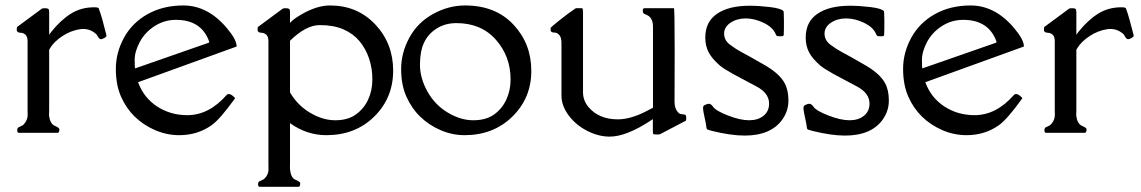

<svg xmlns="http://www.w3.org/2000/svg" viewBox="-20 -496 4262 717"><path d="M42.5 -383.8 43 -392.6Q43 -395 45.7 -396.7Q48.3 -398.4 48.8 -398.9L136.7 -463.9Q138.7 -465.3 147.7 -465.3Q156.7 -465.3 160.2 -463.1Q163.6 -460.9 163.6 -450.2V-366.2Q166.5 -371.1 171.4 -377Q206.5 -420.9 244.6 -444.8Q282.7 -468.8 331.5 -468.8Q347.2 -468.8 348.6 -464.8Q356.9 -442.4 362.3 -422.4L377.4 -364.7Q378.9 -359.4 369.9 -354.2Q360.8 -349.1 356 -349.6Q351.1 -350.1 345.7 -358.9L340.3 -367.7Q314 -392.1 279.1 -387Q244.1 -381.8 213.1 -361.3Q182.1 -340.8 167.5 -316.9Q167 -315.9 165.3 -313.2Q163.6 -310.5 163.6 -309.6V-85.4Q163.6 -83 163.3 -75Q163.1 -66.9 163.1 -64.5Q167 -33.7 184.1 -26.4Q201.2 -19 201.7 -13.7Q201.7 0 195.3 0H50.8Q44.4 0 44.4 -8.8Q44.4 -17.6 48.3 -20Q52.2 -22.5 58.3 -24.9Q64.5 -27.3 67.9 -30.8Q75.2 -38.1 79.3 -47.6Q83.5 -57.1 83.3 -70.3Q83 -83.5 83 -85.4V-343.8Q82.5 -359.9 75 -366.5Q67.4 -373 58.6 -373.5Q49.8 -374 46.9 -376Q42.5 -379.4 42.5 -383.8Z M761.7 -339.4Q732.9 -421.9 637.2 -421.9Q593.8 -421.9 557.6 -398.7Q521.5 -375.5 502.2 -339.6Q482.9 -303.7 482.9 -272Q482.9 -240.2 484.9 -240.7L760.7 -336.9V-339.8ZM495.6 -189Q516.6 -131.3 566.4 -98.6Q616.2 -65.9 679.7 -65.9Q760.3 -65.9 826.7 -141.6Q836.9 -151.4 856.9 -131.3Q858.4 -129.9 856.4 -127Q800.8 -49.8 770 -28.3Q717.8 8.8 649.4 8.8Q603 8.8 559.6 -9.8Q470.2 -48.8 432.1 -134.8Q412.6 -178.7 412.6 -239Q412.6 -299.3 443.1 -355.2Q473.6 -411.1 531.5 -443.4Q589.4 -475.6 664.6 -475.6Q756.3 -475.6 827.6 -390.6Q863.8 -347.7 863.8 -322.3Z M941.9 -383.8 942.4 -392.6Q942.4 -395 945.1 -396.7Q947.8 -398.4 948.2 -398.9L1036.1 -463.9Q1038.1 -465.3 1046.9 -465.3Q1055.7 -465.3 1059.3 -463.1Q1063 -460.9 1063 -450.2V-410.2Q1073.2 -423.3 1103.5 -440.9Q1162.1 -475.6 1212.4 -475.6Q1314.5 -475.6 1381.3 -404.8Q1448.2 -334 1448.2 -232.2Q1448.2 -130.4 1377.7 -60.8Q1307.1 8.8 1198.7 8.8Q1125.5 8.8 1063 -36.1V116.2Q1063 118.7 1062.7 126.7Q1062.5 134.8 1063 136.7Q1066.4 168.5 1083.7 175.5Q1101.1 182.6 1101.1 188Q1101.1 201.7 1094.7 201.7H950.2Q943.8 201.7 943.8 192.9Q943.8 184.1 947.8 181.6Q951.7 179.2 958 176.8Q964.4 174.3 967.8 170.9Q982.9 155.8 982.7 137Q982.4 118.2 982.4 116.2V-343.8Q981.9 -359.9 974.4 -366.5Q966.8 -373 958 -373.5Q949.2 -374 946.3 -376Q941.9 -379.4 941.9 -383.8ZM1063 -343.8V-150.9Q1090.8 -103 1137.9 -75Q1185.1 -46.9 1231.9 -46.9Q1278.8 -46.9 1308.8 -68.4Q1338.9 -89.8 1354.7 -124Q1370.6 -158.2 1370.6 -199.5Q1370.6 -240.7 1358.2 -277.6Q1345.7 -314.5 1322.3 -342.5Q1298.8 -370.6 1262.2 -386.5Q1225.6 -402.3 1174.1 -402.3Q1122.6 -402.3 1063 -343.8Z M1886.7 -199.2Q1886.7 -285.6 1831.8 -347.7Q1776.9 -409.7 1684.6 -409.7Q1642.1 -409.7 1610.4 -389.4Q1578.6 -369.1 1563.5 -336.7Q1548.3 -304.2 1548.3 -254.4Q1548.3 -204.6 1575.9 -154.8Q1603.5 -105 1651.6 -75.9Q1699.7 -46.9 1747.3 -46.9Q1794.9 -46.9 1825 -68.4Q1855 -89.8 1870.8 -124Q1886.7 -158.2 1886.7 -199.2ZM1716.8 -475.6Q1830.1 -475.6 1897 -404.5Q1963.9 -333.5 1964.1 -231.9Q1964.4 -130.4 1893.6 -60.8Q1822.8 8.8 1714.8 8.8Q1668.9 8.8 1625.7 -9.8Q1582.5 -28.3 1550 -59.6Q1517.6 -90.8 1497.8 -134.8Q1478 -178.7 1478 -238.8Q1478 -298.8 1508.8 -355.5Q1539.6 -412.1 1597.2 -443.8Q1654.8 -475.6 1716.8 -475.6Z M2036.1 -383.8 2036.6 -392.6Q2036.6 -394 2071 -421.6Q2105.5 -449.2 2130.4 -465.3H2154.3Q2157.2 -462.4 2157.2 -450.2V-151.9Q2157.2 -121.1 2176.8 -97.2Q2215.8 -50.3 2287.1 -50.3Q2335.9 -50.3 2397 -82.5L2418.5 -93.8V-395.5Q2418.5 -431.2 2394.5 -440.4Q2388.2 -442.9 2384.3 -445.3Q2380.4 -447.8 2380.4 -456.5Q2380.4 -465.3 2386.7 -465.3H2496.6Q2499.5 -465.3 2499.5 -306.6L2499 -115.2Q2499 -87.9 2515.6 -73.2Q2519.5 -69.8 2528.3 -69.3Q2537.1 -68.8 2539.8 -66.7Q2542.5 -64.5 2542.7 -55.4Q2543 -46.4 2540.5 -44.9L2445.3 4.9Q2443.4 6.3 2432.6 6.3Q2421.9 6.3 2419.9 4.4Q2418 2.4 2418 -8.8V-51.3Q2417.5 -51.3 2410.2 -45.9Q2318.8 14.2 2256.8 14.2Q2215.3 14.2 2173.3 -7.1Q2131.3 -28.3 2104 -64.5Q2076.7 -100.6 2076.7 -139.6V-335.4Q2076.7 -356 2068.8 -365Q2061 -374 2051.8 -374.3Q2042.5 -374.5 2040 -376.5Q2036.1 -379.4 2036.1 -383.8Z M2906.7 -365.7Q2906.7 -360.4 2897 -360.6Q2887.2 -360.8 2885.3 -360.8Q2879.4 -360.8 2876.5 -369.1Q2865.7 -394.5 2831.5 -410.9Q2797.4 -427.2 2764.6 -427.2Q2731.9 -427.2 2708 -411.1Q2684.1 -395 2684.1 -370.4Q2684.1 -345.7 2706.1 -329.1Q2728 -312.5 2750.7 -300.5Q2773.4 -288.6 2780.8 -284.2L2827.1 -257.8Q2889.6 -223.6 2910.2 -185.5Q2924.3 -159.2 2924.3 -120.8Q2924.3 -82.5 2902.3 -50.8Q2859.9 10.3 2760.3 10.3Q2709.5 10.3 2638.2 -7.3Q2636.2 -8.3 2631.3 -9.3Q2626.5 -10.3 2622.3 -12.2Q2618.2 -14.2 2617.7 -22.5Q2617.2 -30.8 2611.3 -56.9Q2605.5 -83 2605.5 -90.3Q2605.5 -97.7 2606.7 -99.4Q2607.9 -101.1 2609.4 -102.3Q2610.8 -103.5 2613.8 -104.7Q2616.7 -106 2618.2 -106.4Q2619.6 -106.9 2622.6 -107.9Q2633.8 -111.3 2643.3 -96.9Q2652.8 -82.5 2698.5 -64.7Q2744.1 -46.9 2777.3 -46.9Q2810.5 -46.9 2831.3 -63.7Q2852.1 -80.6 2852.1 -108.9Q2852.1 -148.4 2804.7 -173.3L2716.8 -220.2Q2681.2 -240.2 2668.5 -251Q2638.2 -277.3 2626 -301.3Q2613.8 -325.2 2613.8 -355.5Q2613.8 -415 2658 -444.8Q2702.1 -474.6 2779.3 -474.6Q2813.5 -474.6 2854.7 -469.7Q2896 -464.8 2905.8 -454.6Q2907.2 -453.1 2907.5 -417.5Q2907.7 -381.8 2906.7 -365.7Z M3281.7 -365.7Q3281.7 -360.4 3272 -360.6Q3262.2 -360.8 3260.3 -360.8Q3254.4 -360.8 3251.5 -369.1Q3240.7 -394.5 3206.5 -410.9Q3172.4 -427.2 3139.6 -427.2Q3106.9 -427.2 3083 -411.1Q3059.1 -395 3059.1 -370.4Q3059.1 -345.7 3081.1 -329.1Q3103 -312.5 3125.7 -300.5Q3148.4 -288.6 3155.8 -284.2L3202.1 -257.8Q3264.6 -223.6 3285.2 -185.5Q3299.3 -159.2 3299.3 -120.8Q3299.3 -82.5 3277.3 -50.8Q3234.9 10.3 3135.3 10.3Q3084.5 10.3 3013.2 -7.3Q3011.2 -8.3 3006.3 -9.3Q3001.5 -10.3 2997.3 -12.2Q2993.2 -14.2 2992.7 -22.5Q2992.2 -30.8 2986.3 -56.9Q2980.5 -83 2980.5 -90.3Q2980.5 -97.7 2981.7 -99.4Q2982.9 -101.1 2984.4 -102.3Q2985.8 -103.5 2988.8 -104.7Q2991.7 -106 2993.2 -106.4Q2994.6 -106.9 2997.6 -107.9Q3008.8 -111.3 3018.3 -96.9Q3027.8 -82.5 3073.5 -64.7Q3119.1 -46.9 3152.3 -46.9Q3185.5 -46.9 3206.3 -63.7Q3227.1 -80.6 3227.1 -108.9Q3227.1 -148.4 3179.7 -173.3L3091.8 -220.2Q3056.2 -240.2 3043.5 -251Q3013.2 -277.3 3001 -301.3Q2988.8 -325.2 2988.8 -355.5Q2988.8 -415 3033 -444.8Q3077.1 -474.6 3154.3 -474.6Q3188.5 -474.6 3229.7 -469.7Q3271 -464.8 3280.8 -454.6Q3282.2 -453.1 3282.5 -417.5Q3282.7 -381.8 3281.7 -365.7Z M3701.7 -339.4Q3672.9 -421.9 3577.1 -421.9Q3533.7 -421.9 3497.6 -398.7Q3461.4 -375.5 3442.1 -339.6Q3422.9 -303.7 3422.9 -272Q3422.9 -240.2 3424.8 -240.7L3700.7 -336.9V-339.8ZM3435.5 -189Q3456.5 -131.3 3506.3 -98.6Q3556.2 -65.9 3619.6 -65.9Q3700.2 -65.9 3766.6 -141.6Q3776.9 -151.4 3796.9 -131.3Q3798.3 -129.9 3796.4 -127Q3740.7 -49.8 3710 -28.3Q3657.7 8.8 3589.4 8.8Q3543 8.8 3499.5 -9.8Q3410.2 -48.8 3372.1 -134.8Q3352.5 -178.7 3352.5 -239Q3352.5 -299.3 3383.1 -355.2Q3413.6 -411.1 3471.4 -443.4Q3529.3 -475.6 3604.5 -475.6Q3696.3 -475.6 3767.6 -390.6Q3803.7 -347.7 3803.7 -322.3Z M3878.4 -383.8 3878.9 -392.6Q3878.9 -395 3881.6 -396.7Q3884.3 -398.4 3884.8 -398.9L3972.7 -463.9Q3974.6 -465.3 3983.6 -465.3Q3992.7 -465.3 3996.1 -463.1Q3999.5 -460.9 3999.5 -450.2V-366.2Q4002.4 -371.1 4007.3 -377Q4042.5 -420.9 4080.6 -444.8Q4118.7 -468.8 4167.5 -468.8Q4183.1 -468.8 4184.6 -464.8Q4192.9 -442.4 4198.2 -422.4L4213.4 -364.7Q4214.8 -359.4 4205.8 -354.2Q4196.8 -349.1 4191.9 -349.6Q4187 -350.1 4181.6 -358.9L4176.3 -367.7Q4149.9 -392.1 4115 -387Q4080.1 -381.8 4049.1 -361.3Q4018.1 -340.8 4003.4 -316.9Q4002.9 -315.9 4001.2 -313.2Q3999.5 -310.5 3999.5 -309.6V-85.4Q3999.5 -83 3999.3 -75Q3999 -66.9 3999 -64.5Q4002.9 -33.7 4020 -26.4Q4037.1 -19 4037.6 -13.7Q4037.6 0 4031.2 0H3886.7Q3880.4 0 3880.4 -8.8Q3880.4 -17.6 3884.3 -20Q3888.2 -22.5 3894.3 -24.9Q3900.4 -27.3 3903.8 -30.8Q3911.1 -38.1 3915.3 -47.6Q3919.4 -57.1 3919.2 -70.3Q3918.9 -83.5 3918.9 -85.4V-343.8Q3918.5 -359.9 3910.9 -366.5Q3903.3 -373 3894.5 -373.5Q3885.7 -374 3882.8 -376Q3878.4 -379.4 3878.4 -383.8Z"/></svg>

Font: Della Respira
Style: Regular
Weight: 500
Version: Version 0.201